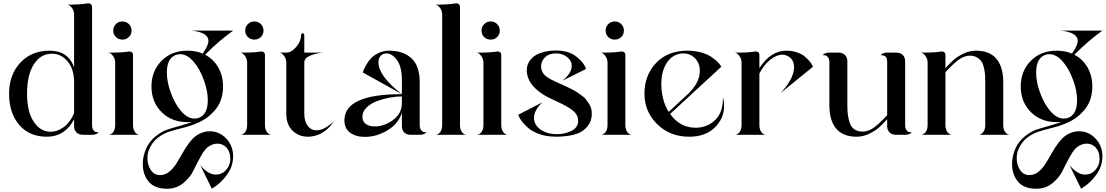

<svg xmlns="http://www.w3.org/2000/svg" viewBox="-20 -820 6727 1168"><path d="M540 -60.5Q540 -41 546.9 -30.3Q553.7 -19.5 561 -17.6Q568.4 -15.6 580.1 -15.6Q567.4 0 540 0H485.4Q460 0 445.3 -14.2Q430.7 -28.3 430.7 -53.7V-93.8Q374 11.7 265.6 11.7Q157.2 11.7 96.2 -61Q35.2 -133.8 35.2 -250Q35.2 -364.3 103 -438Q170.9 -511.7 281.2 -511.7Q395.5 -511.7 430.7 -410.2V-732.4Q430.7 -753.9 417.5 -772Q404.3 -790 389.6 -792H404.3Q467.8 -792 515.6 -799.8H519.5Q527.3 -799.8 533.7 -793.9Q540 -788.1 540 -780.3ZM287.1 -18.6Q330.1 -18.6 368.7 -47.4Q407.2 -76.2 430.7 -130.9V-324.2Q429.7 -401.4 390.6 -447.3Q351.6 -493.2 295.9 -493.2Q226.6 -493.2 185.5 -428.2Q144.5 -363.3 144.5 -250Q144.5 -140.6 185.1 -79.6Q225.6 -18.6 287.1 -18.6Z M685.1 -594.7Q668.9 -610.4 668.9 -633.8Q668.9 -657.2 685.1 -673.3Q701.2 -689.5 724.6 -689.5Q748 -689.5 764.2 -673.3Q780.3 -657.2 780.3 -633.8Q780.3 -610.4 764.2 -594.7Q748 -579.1 724.6 -579.1Q701.2 -579.1 685.1 -594.7ZM789.1 -60.5Q789.1 -31.2 801.8 -15.6Q814.5 0 829.1 0H639.6Q655.3 0 668 -15.6Q680.7 -31.2 680.7 -60.5V-439.5Q680.7 -460.9 667.5 -479.5Q654.3 -498 639.6 -500H664.1Q722.7 -500 765.6 -506.8H768.6Q776.4 -506.8 782.7 -501.5Q789.1 -496.1 789.1 -488.3Z M1181.6 0Q1217.8 -21.5 1255.9 -21.5Q1314.5 -21.5 1356.4 22.9Q1398.4 67.4 1398.4 132.8Q1398.4 144.5 1394.5 168Q1386.7 210.9 1355 251Q1323.2 291 1295.9 309.6L1268.6 328.1L1198.2 184.6Q1245.1 242.2 1293.9 242.2Q1329.1 242.2 1354 215.3Q1378.9 188.5 1380.9 153.3V144.5Q1380.9 103.5 1358.4 78.6Q1335.9 53.7 1302.7 53.7Q1275.4 53.7 1248 72.3Q1225.6 86.9 1200.7 132.3Q1175.8 177.7 1155.8 219.2Q1135.7 260.7 1094.2 294.4Q1052.7 328.1 997.1 328.1Q919.9 328.1 884.3 284.7Q848.6 241.2 848.6 177.7Q848.6 127.9 871.1 79.1Q891.6 37.1 927.2 8.8Q962.9 -19.5 994.1 -30.3Q1025.4 -41 1074.7 -54.7Q1124 -68.4 1147.5 -78.1Q1138.7 -77.1 1120.1 -77.1Q1023.4 -77.1 962.4 -138.7Q901.4 -200.2 901.4 -293.9Q901.4 -387.7 962.4 -449.7Q1023.4 -511.7 1120.1 -511.7Q1170.9 -511.7 1212.9 -494.1Q1248 -543 1248 -571.3Q1248 -623 1144.5 -633.8H1398.4Q1313.5 -573.2 1227.5 -487.3Q1279.3 -460 1308.1 -409.2Q1336.9 -358.4 1336.9 -293.9Q1336.9 -196.3 1274.4 -135.7Q1241.2 -99.6 1193.8 -77.6Q1146.5 -55.7 1103 -44.9Q1059.6 -34.2 1017.1 -21.5Q974.6 -8.8 939.9 18.1Q905.3 44.9 886.7 89.8Q877 112.3 877 142.6Q877 183.6 897.5 214.4Q918 245.1 954.1 245.1Q983.4 245.1 1008.3 225.6Q1033.2 206.1 1052.2 175.8Q1071.3 145.5 1089.4 112.8Q1107.4 80.1 1131.3 48.3Q1155.3 16.6 1181.6 0ZM1018.6 -257.8Q1043 -188.5 1082 -143.6Q1121.1 -98.6 1163.1 -98.6Q1176.8 -98.6 1188.5 -102.5Q1244.1 -123 1244.1 -210Q1244.1 -267.6 1220.7 -331.1Q1196.3 -400.4 1157.2 -445.3Q1118.2 -490.2 1076.2 -490.2Q1062.5 -490.2 1050.8 -486.3Q995.1 -465.8 995.1 -379.9Q995.1 -320.3 1018.6 -257.8Z M1487.8 -594.7Q1471.7 -610.4 1471.7 -633.8Q1471.7 -657.2 1487.8 -673.3Q1503.9 -689.5 1527.3 -689.5Q1550.8 -689.5 1566.9 -673.3Q1583 -657.2 1583 -633.8Q1583 -610.4 1566.9 -594.7Q1550.8 -579.1 1527.3 -579.1Q1503.9 -579.1 1487.8 -594.7ZM1591.8 -60.5Q1591.8 -31.2 1604.5 -15.6Q1617.2 0 1631.8 0H1442.4Q1458 0 1470.7 -15.6Q1483.4 -31.2 1483.4 -60.5V-439.5Q1483.4 -460.9 1470.2 -479.5Q1457 -498 1442.4 -500H1466.8Q1525.4 -500 1568.4 -506.8H1571.3Q1579.1 -506.8 1585.4 -501.5Q1591.8 -496.1 1591.8 -488.3Z M2005.9 -78.1 2006.8 -77.1Q1980.5 -35.2 1939 -11.7Q1897.5 11.7 1853.5 11.7Q1797.9 11.7 1759.8 -24.9Q1721.7 -61.5 1721.7 -128.9V-439.5Q1721.7 -460.9 1708.5 -479.5Q1695.3 -498 1680.7 -500H1721.7Q1752.9 -500 1782.2 -534.7Q1811.5 -569.3 1811.5 -605.5Q1811.5 -617.2 1821.3 -617.2Q1831.1 -617.2 1831.1 -605.5V-500H1946.3Q1904.3 -497.1 1867.7 -481.9Q1831.1 -466.8 1831.1 -439.5V-128.9Q1831.1 -82 1851.6 -54.7Q1872.1 -27.3 1906.2 -27.3Q1952.1 -27.3 2005.9 -78.1Z M2424.8 -192.4Q2424.8 -192.4 2424.8 -233.4Q2389.6 -233.4 2350.1 -226.1Q2310.5 -218.8 2272.5 -204.6Q2234.4 -190.4 2209.5 -165.5Q2184.6 -140.6 2184.6 -109.4Q2184.6 -81.1 2205.6 -65.9Q2226.6 -50.8 2259.8 -50.8Q2318.4 -50.8 2371.6 -90.3Q2424.8 -129.9 2424.8 -192.4ZM2424.8 -334Q2424.8 -412.1 2395.5 -453.6Q2366.2 -495.1 2330.1 -495.1Q2309.6 -495.1 2295.9 -480.5Q2282.2 -465.8 2282.2 -441.4Q2282.2 -357.4 2424.8 -247.1L2187.5 -378.9Q2188.5 -384.8 2191.9 -393.6Q2195.3 -402.3 2208 -425.3Q2220.7 -448.2 2237.3 -465.8Q2253.9 -483.4 2283.2 -497.6Q2312.5 -511.7 2347.7 -511.7Q2432.6 -511.7 2482.9 -465.8Q2533.2 -419.9 2533.2 -320.3V-60.5Q2533.2 -41 2540.5 -30.3Q2547.9 -19.5 2555.2 -17.6Q2562.5 -15.6 2574.2 -15.6Q2560.5 0 2533.2 0H2478.5Q2453.1 0 2439 -14.2Q2424.8 -28.3 2424.8 -53.7V-135.7Q2406.2 -69.3 2338.9 -28.3Q2271.5 12.7 2199.2 12.7Q2144.5 12.7 2109.9 -12.7Q2075.2 -38.1 2075.2 -87.9Q2075.2 -247.1 2421.9 -247.1H2424.8Z M2778.3 -60.5Q2778.3 -31.2 2791 -15.6Q2803.7 0 2818.4 0H2628.9Q2644.5 0 2657.2 -15.6Q2669.9 -31.2 2669.9 -60.5V-732.4Q2669.9 -753.9 2656.7 -772Q2643.6 -790 2628.9 -792H2643.6Q2707 -792 2754.9 -799.8H2757.8Q2765.6 -799.8 2772 -793.9Q2778.3 -788.1 2778.3 -780.3Z M2925.3 -594.7Q2909.2 -610.4 2909.2 -633.8Q2909.2 -657.2 2925.3 -673.3Q2941.4 -689.5 2964.8 -689.5Q2988.3 -689.5 3004.4 -673.3Q3020.5 -657.2 3020.5 -633.8Q3020.5 -610.4 3004.4 -594.7Q2988.3 -579.1 2964.8 -579.1Q2941.4 -579.1 2925.3 -594.7ZM3029.3 -60.5Q3029.3 -31.2 3042 -15.6Q3054.7 0 3069.3 0H2879.9Q2895.5 0 2908.2 -15.6Q2920.9 -31.2 2920.9 -60.5V-439.5Q2920.9 -460.9 2907.7 -479.5Q2894.5 -498 2879.9 -500H2904.3Q2962.9 -500 3005.9 -506.8H3008.8Q3016.6 -506.8 3022.9 -501.5Q3029.3 -496.1 3029.3 -488.3Z M3361.3 -322.3Q3366.2 -320.3 3392.1 -308.6Q3418 -296.9 3426.3 -293Q3434.6 -289.1 3458 -277.3Q3481.4 -265.6 3490.7 -258.8Q3500 -252 3518.1 -239.3Q3536.1 -226.6 3543.9 -215.8Q3551.8 -205.1 3562 -190.4Q3572.3 -175.8 3576.2 -160.2Q3580.1 -144.5 3580.1 -127Q3580.1 -84 3555.7 -53.7Q3531.2 -23.4 3500.5 -10.7Q3469.7 2 3432.6 6.8Q3396.5 11.7 3367.2 11.7Q3353.5 11.7 3328.1 9.8Q3284.2 5.9 3248 -9.3Q3211.9 -24.4 3191.4 -43Q3170.9 -61.5 3156.7 -79.6Q3142.6 -97.7 3137.7 -109.4L3132.8 -122.1L3279.3 -197.3Q3228.5 -149.4 3228.5 -102.5Q3228.5 -60.5 3268.1 -32.2Q3307.6 -3.9 3368.2 -3.9Q3418 -3.9 3457.5 -24.4Q3497.1 -44.9 3497.1 -85Q3497.1 -121.1 3465.3 -147Q3433.6 -172.9 3370.6 -201.2Q3307.6 -229.5 3281.2 -247.1Q3184.6 -310.5 3184.6 -392.6Q3184.6 -427.7 3206.1 -455.6Q3227.5 -483.4 3268.6 -498Q3310.5 -512.7 3362.3 -512.7Q3394.5 -512.7 3418.9 -506.8Q3458 -499 3489.3 -473.1Q3520.5 -447.3 3532.7 -426.8Q3544.9 -406.2 3544.9 -400.4L3401.4 -329.1Q3458 -375 3458 -418.9Q3458 -450.2 3431.6 -471.7Q3405.3 -493.2 3369.1 -495.1H3361.3Q3319.3 -495.1 3295.4 -471.2Q3271.5 -447.3 3271.5 -416Q3271.5 -396.5 3282.2 -377.9Q3298.8 -349.6 3361.3 -322.3Z M3680.2 -594.7Q3664.1 -610.4 3664.1 -633.8Q3664.1 -657.2 3680.2 -673.3Q3696.3 -689.5 3719.7 -689.5Q3743.2 -689.5 3759.3 -673.3Q3775.4 -657.2 3775.4 -633.8Q3775.4 -610.4 3759.3 -594.7Q3743.2 -579.1 3719.7 -579.1Q3696.3 -579.1 3680.2 -594.7ZM3784.2 -60.5Q3784.2 -31.2 3796.9 -15.6Q3809.6 0 3824.2 0H3634.8Q3650.4 0 3663.1 -15.6Q3675.8 -31.2 3675.8 -60.5V-439.5Q3675.8 -460.9 3662.6 -479.5Q3649.4 -498 3634.8 -500H3659.2Q3717.8 -500 3760.7 -506.8H3763.7Q3771.5 -506.8 3777.8 -501.5Q3784.2 -496.1 3784.2 -488.3Z M4378.9 -223.6Q4384.8 -205.1 4384.8 -175.8Q4384.8 -98.6 4327.6 -43.5Q4270.5 11.7 4172.9 11.7Q4055.7 11.7 3978 -64.5Q3900.4 -140.6 3900.4 -250Q3900.4 -362.3 3971.2 -437Q4042 -511.7 4162.1 -511.7Q4206.1 -511.7 4243.2 -501.5Q4280.3 -491.2 4302.2 -477.1Q4324.2 -462.9 4339.8 -448.7Q4355.5 -434.6 4361.3 -423.8L4368.2 -414.1L4056.6 -127Q4116.2 -43 4210.9 -43H4216.8Q4285.2 -44.9 4331.5 -90.8Q4377.9 -136.7 4377.9 -221.7V-223.6ZM4106.4 -491.2Q4056.6 -476.6 4029.8 -426.8Q4002.9 -377 4002.9 -308.6Q4002.9 -263.7 4014.6 -217.8Q4023.4 -179.7 4047.9 -139.6L4165 -248Q4237.3 -316.4 4237.3 -389.6Q4237.3 -435.5 4208 -465.3Q4178.7 -495.1 4136.7 -495.1Q4121.1 -495.1 4106.4 -491.2Z M4925.8 -414.1 4728.5 -253.9Q4810.5 -341.8 4810.5 -411.1Q4810.5 -454.1 4779.3 -474.6Q4759.8 -487.3 4739.3 -487.3Q4704.1 -487.3 4666 -457Q4627.9 -426.8 4599.6 -373V-60.5Q4599.6 -31.2 4612.3 -15.6Q4625 0 4639.6 0H4450.2Q4465.8 0 4478.5 -15.6Q4491.2 -31.2 4491.2 -60.5V-439.5Q4491.2 -460.9 4478 -479.5Q4464.8 -498 4450.2 -500H4474.6Q4533.2 -500 4576.2 -506.8H4579.1Q4586.9 -506.8 4593.3 -501.5Q4599.6 -496.1 4599.6 -489.3V-405.3Q4668 -511.7 4763.7 -511.7Q4798.8 -511.7 4828.1 -501.5Q4857.4 -491.2 4874.5 -477.1Q4891.6 -462.9 4903.8 -448.7Q4916 -434.6 4920.9 -423.8Z M5486.3 -60.5Q5486.3 -41 5493.2 -30.3Q5500 -19.5 5507.3 -17.6Q5514.6 -15.6 5526.4 -15.6Q5513.7 0 5486.3 0H5431.6Q5406.2 0 5391.6 -14.2Q5377 -28.3 5377 -53.7V-94.7Q5347.7 -62.5 5326.2 -43.5Q5304.7 -24.4 5267.6 -6.3Q5230.5 11.7 5191.4 11.7Q5108.4 11.7 5066.9 -37.6Q5025.4 -86.9 5025.4 -179.7V-440.4Q5025.4 -460 5018.1 -470.2Q5010.7 -480.5 5003.4 -482.4Q4996.1 -484.4 4984.4 -484.4Q4998 -500 5025.4 -500H5080.1Q5105.5 -500 5120.1 -485.8Q5134.8 -471.7 5134.8 -446.3V-191.4V-177.7Q5134.8 -147.5 5137.2 -126.5Q5139.6 -105.5 5147.5 -77.6Q5155.3 -49.8 5175.8 -34.7Q5196.3 -19.5 5228.5 -19.5Q5256.8 -19.5 5287.6 -38.1Q5318.4 -56.6 5377 -119.1V-440.4Q5377 -468.8 5366.2 -476.6Q5355.5 -484.4 5336.9 -484.4Q5349.6 -500 5377 -500H5431.6Q5457 -500 5471.7 -485.8Q5486.3 -471.7 5486.3 -446.3Z M6083 -60.5Q6083 -31.2 6095.7 -15.6Q6108.4 0 6124 0H5933.6Q5948.2 0 5960.9 -15.6Q5973.6 -31.2 5973.6 -60.5V-305.7V-320.3Q5973.6 -344.7 5972.7 -361.3Q5971.7 -377.9 5966.8 -402.8Q5961.9 -427.7 5952.6 -442.9Q5943.4 -458 5924.8 -469.7Q5906.2 -481.4 5879.9 -481.4Q5852.5 -481.4 5821.3 -462.9Q5790 -444.3 5731.4 -380.9V-60.5Q5731.4 -31.2 5744.1 -15.6Q5756.8 0 5771.5 0H5582Q5597.7 0 5610.4 -15.6Q5623 -31.2 5623 -60.5V-439.5Q5623 -460.9 5609.9 -479.5Q5596.7 -498 5582 -500H5606.4Q5665 -500 5708 -506.8H5710.9Q5718.8 -506.8 5725.1 -501.5Q5731.4 -496.1 5731.4 -488.3V-405.3Q5760.7 -437.5 5782.2 -456.5Q5803.7 -475.6 5840.8 -493.7Q5877.9 -511.7 5917 -511.7Q6000 -511.7 6041.5 -462.4Q6083 -413.1 6083 -320.3Z M6469.7 0Q6505.9 -21.5 6543.9 -21.5Q6602.5 -21.5 6644.5 22.9Q6686.5 67.4 6686.5 132.8Q6686.5 144.5 6682.6 168Q6674.8 210.9 6643.1 251Q6611.3 291 6584 309.6L6556.6 328.1L6486.3 184.6Q6533.2 242.2 6582 242.2Q6617.2 242.2 6642.1 215.3Q6667 188.5 6668.9 153.3V144.5Q6668.9 103.5 6646.5 78.6Q6624 53.7 6590.8 53.7Q6563.5 53.7 6536.1 72.3Q6513.7 86.9 6488.8 132.3Q6463.9 177.7 6443.8 219.2Q6423.8 260.7 6382.3 294.4Q6340.8 328.1 6285.2 328.1Q6208 328.1 6172.4 284.7Q6136.7 241.2 6136.7 177.7Q6136.7 127.9 6159.2 79.1Q6179.7 37.1 6215.3 8.8Q6251 -19.5 6282.2 -30.3Q6313.5 -41 6362.8 -54.7Q6412.1 -68.4 6435.5 -78.1Q6426.8 -77.1 6408.2 -77.1Q6311.5 -77.1 6250.5 -138.7Q6189.5 -200.2 6189.5 -293.9Q6189.5 -387.7 6250.5 -449.7Q6311.5 -511.7 6408.2 -511.7Q6459 -511.7 6501 -494.1Q6536.1 -543 6536.1 -571.3Q6536.1 -623 6432.6 -633.8H6686.5Q6601.6 -573.2 6515.6 -487.3Q6567.4 -460 6596.2 -409.2Q6625 -358.4 6625 -293.9Q6625 -196.3 6562.5 -135.7Q6529.3 -99.6 6481.9 -77.6Q6434.6 -55.7 6391.1 -44.9Q6347.7 -34.2 6305.2 -21.5Q6262.7 -8.8 6228 18.1Q6193.4 44.9 6174.8 89.8Q6165 112.3 6165 142.6Q6165 183.6 6185.5 214.4Q6206.1 245.1 6242.2 245.1Q6271.5 245.1 6296.4 225.6Q6321.3 206.1 6340.3 175.8Q6359.4 145.5 6377.4 112.8Q6395.5 80.1 6419.4 48.3Q6443.4 16.6 6469.7 0ZM6306.6 -257.8Q6331.1 -188.5 6370.1 -143.6Q6409.2 -98.6 6451.2 -98.6Q6464.8 -98.6 6476.6 -102.5Q6532.2 -123 6532.2 -210Q6532.2 -267.6 6508.8 -331.1Q6484.4 -400.4 6445.3 -445.3Q6406.2 -490.2 6364.3 -490.2Q6350.6 -490.2 6338.9 -486.3Q6283.2 -465.8 6283.2 -379.9Q6283.2 -320.3 6306.6 -257.8Z"/></svg>

Font: Olivea
Style: LigaturesFont
Weight: 400
Designer: Achmad Aprilia Pratama
Version: Version 001.000